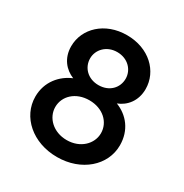

<svg xmlns="http://www.w3.org/2000/svg" viewBox="-166 -842 943 983"><g transform="rotate(30 305.0 -350.0)"><path d="M434 -381C484 -400 525 -447 525 -518C525 -623 436 -710 305 -710C175 -710 85 -623 85 -518C85 -447 126 -401 176 -381C111 -354 55 -292 55 -203C55 -84 161 10 305 10C449 10 555 -84 555 -203C555 -292 504 -354 434 -381ZM305 -610C369 -610 410 -564 410 -513C410 -459 369 -415 305 -415C242 -415 200 -459 200 -513C200 -564 242 -610 305 -610ZM305 -90C225 -90 170 -145 170 -208C170 -273 225 -325 305 -325C385 -325 440 -273 440 -208C440 -145 385 -90 305 -90Z"/></g></svg>

Font: Goli Medium
Style: Regular
Weight: 500
Designer: jaikishan Patel
Foundry: MagicType
Version: Version 1.000;Glyphs 3.2 (3242)